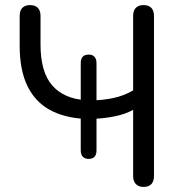

<svg xmlns="http://www.w3.org/2000/svg" viewBox="-20 -732 715 759"><path d="M547.5 6.9Q527.7 6.9 517 -4.5Q506.3 -15.9 506.3 -35.7V-297.8Q476.1 -280.6 431.4 -271.7Q386.6 -262.8 344.1 -262.4L361.5 -275.1V-137.9Q361.5 -103.8 330.3 -103.8Q315.8 -103.8 307.5 -112.4Q299.2 -120.9 299.2 -137.9V-275.1L315.8 -261.9Q233.3 -266.4 176 -298.1Q118.6 -329.8 88.2 -392.5Q57.8 -455.2 57.8 -551V-669.3Q57.8 -690.1 68.4 -701Q79.1 -711.9 99 -711.9Q118.8 -711.9 129.5 -701Q140.2 -690.1 140.2 -669.3V-557Q140.2 -446 187.2 -393.4Q234.2 -340.8 321 -335.8L299.2 -325.3V-482.1Q299.2 -516.2 330.3 -516.2Q345.4 -516.2 353.4 -507.7Q361.5 -499.2 361.5 -482.1V-325.3L341.3 -335.3Q384.3 -335.3 427.6 -344.4Q470.9 -353.5 506.3 -374.8V-669.3Q506.3 -690.1 517 -701Q527.7 -711.9 547.5 -711.9Q567.4 -711.9 578.1 -701Q588.7 -690.1 588.7 -669.3V-35.7Q588.7 -15.9 578.6 -4.5Q568.4 6.9 547.5 6.9Z"/></svg>

Font: Nunito ExtraLight
Style: Regular
Weight: 200
Designer: Vernon Adams
Foundry: Vernon Adams
Version: Version 3.602